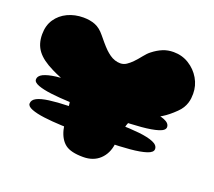

<svg xmlns="http://www.w3.org/2000/svg" viewBox="-106 -737 990 888"><g transform="rotate(20 389.0 -293.5)"><path d="M330 -91.5Q284 -91.5 237 -93.5Q190 -95.5 151 -100.5Q112 -105.5 88.2 -114.8Q64.5 -124 64.5 -138Q64.5 -156 84.8 -166.5Q105 -177 143.5 -182.2Q182 -187.5 237 -189Q292 -190.5 361.5 -190.5Q425 -190.5 482.5 -189.5Q540 -188.5 585 -183.8Q630 -179 656 -168.2Q682 -157.5 682 -138Q682 -121.5 653 -112Q624 -102.5 574.2 -98Q524.5 -93.5 461.5 -92.5Q398.5 -91.5 330 -91.5ZM331.5 -206Q283.5 -206 234.5 -208Q185.5 -210 144.5 -215Q103.5 -220 78.8 -229.2Q54 -238.5 54 -252.5Q54 -270.5 75.2 -281Q96.5 -291.5 136.8 -296.8Q177 -302 234.5 -303.5Q292 -305 364.5 -305Q430.5 -305 490.8 -304Q551 -303 598 -298.2Q645 -293.5 672.2 -282.8Q699.5 -272 699.5 -252.5Q699.5 -236 669.2 -226.5Q639 -217 587 -212.5Q535 -208 469 -207Q403 -206 331.5 -206ZM381 10Q320.5 10 293 -11Q265.5 -32 254 -76Q252 -85 250.2 -94.8Q248.5 -104.5 247 -115.2Q245.5 -126 244.2 -138Q243 -150 242 -162.5Q238.5 -202.5 232.5 -233.5Q226.5 -264.5 206.5 -276Q181.5 -290.5 158.5 -299.8Q135.5 -309 113.5 -320Q86 -333.5 66.2 -348Q46.5 -362.5 34 -379Q21.5 -395.5 15.5 -415.2Q9.5 -435 9.5 -459Q9.5 -502.5 30.2 -533.2Q51 -564 86 -580.5Q121 -597 163.5 -597Q196 -597 221.5 -587Q247 -577 269.5 -549Q281 -535 293.5 -520.2Q306 -505.5 318.5 -493Q330 -482 342 -473.5Q354 -465 367.2 -460.5Q380.5 -456 394.5 -456Q410.5 -456 424.5 -465.2Q438.5 -474.5 451.5 -488Q467 -504 481.2 -522.2Q495.5 -540.5 510 -551.5Q533 -569.5 557 -579.5Q581 -589.5 610 -589.5Q652 -589.5 686 -568.2Q720 -547 740 -512.8Q760 -478.5 760 -438.5Q760 -428 758.8 -416.2Q757.5 -404.5 753.5 -392Q749.5 -379.5 741.8 -366.8Q734 -354 721 -341.5Q690 -311 662.2 -294.2Q634.5 -277.5 597.5 -260Q574.5 -249.5 561.2 -242.5Q548 -235.5 540.2 -228.8Q532.5 -222 525 -211Q522 -206 518.8 -195.5Q515.5 -185 512.2 -170Q509 -155 506 -136.2Q503 -117.5 500 -96.5Q493.5 -48 462.2 -19Q431 10 381 10Z"/></g></svg>

Font: Gluten Black
Style: Regular
Weight: 900
Designer: Tyler Finck
Foundry: Etcetera Type Company
Version: Version 1.300